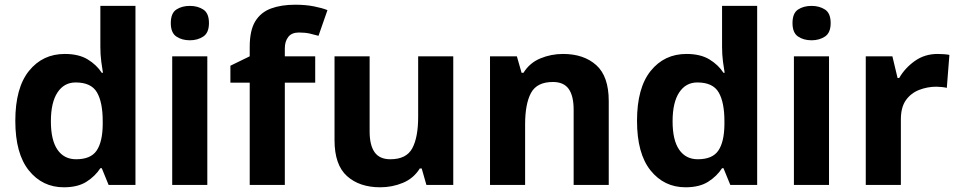

<svg xmlns="http://www.w3.org/2000/svg" viewBox="-20 -785 4071 815"><path d="M251 10Q160 10 102.5 -61.5Q45 -133 45 -272Q45 -412 103 -484Q161 -556 255 -556Q314 -556 352 -533Q390 -510 412 -476H417Q414 -492 410 -522.5Q406 -553 406 -585V-760H555V0H441L412 -71H406Q384 -37 347 -13.5Q310 10 251 10ZM303 -109Q365 -109 390 -145.5Q415 -182 416 -255V-271Q416 -351 391.5 -393Q367 -435 301 -435Q252 -435 224 -392.5Q196 -350 196 -270Q196 -190 224 -149.5Q252 -109 303 -109Z M786 -760Q819 -760 843 -744.5Q867 -729 867 -687Q867 -646 843 -630Q819 -614 786 -614Q752 -614 728.5 -630Q705 -646 705 -687Q705 -729 728.5 -744.5Q752 -760 786 -760ZM860 -546V0H711V-546Z M1318 -434H1189V0H1040V-434H958V-506L1040 -546V-586Q1040 -656 1063.5 -694.5Q1087 -733 1130.5 -749Q1174 -765 1233 -765Q1277 -765 1312.5 -758Q1348 -751 1370 -742L1332 -633Q1315 -638 1295 -642.5Q1275 -647 1249 -647Q1218 -647 1203.5 -628Q1189 -609 1189 -580V-546H1318Z M1904 -546V0H1790L1770 -70H1762Q1736 -28 1690.5 -9Q1645 10 1594 10Q1506 10 1453 -37.5Q1400 -85 1400 -190V-546H1549V-227Q1549 -169 1570 -139Q1591 -109 1637 -109Q1705 -109 1730 -155.5Q1755 -202 1755 -289V-546Z M2370 -556Q2458 -556 2511 -508.5Q2564 -461 2564 -356V0H2415V-319Q2415 -378 2394 -407.5Q2373 -437 2327 -437Q2259 -437 2234 -390.5Q2209 -344 2209 -257V0H2060V-546H2174L2194 -476H2202Q2228 -518 2273.5 -537Q2319 -556 2370 -556Z M2890 10Q2799 10 2741.5 -61.5Q2684 -133 2684 -272Q2684 -412 2742 -484Q2800 -556 2894 -556Q2953 -556 2991 -533Q3029 -510 3051 -476H3056Q3053 -492 3049 -522.5Q3045 -553 3045 -585V-760H3194V0H3080L3051 -71H3045Q3023 -37 2986 -13.5Q2949 10 2890 10ZM2942 -109Q3004 -109 3029 -145.5Q3054 -182 3055 -255V-271Q3055 -351 3030.5 -393Q3006 -435 2940 -435Q2891 -435 2863 -392.5Q2835 -350 2835 -270Q2835 -190 2863 -149.5Q2891 -109 2942 -109Z M3425 -760Q3458 -760 3482 -744.5Q3506 -729 3506 -687Q3506 -646 3482 -630Q3458 -614 3425 -614Q3391 -614 3367.5 -630Q3344 -646 3344 -687Q3344 -729 3367.5 -744.5Q3391 -760 3425 -760ZM3499 -546V0H3350V-546Z M3960 -556Q3971 -556 3986 -555Q4001 -554 4010 -552L3999 -412Q3992 -414 3978.5 -415.5Q3965 -417 3955 -417Q3917 -417 3882 -403.5Q3847 -390 3825.5 -360Q3804 -330 3804 -278V0H3655V-546H3768L3790 -454H3797Q3821 -496 3863 -526Q3905 -556 3960 -556Z"/></svg>

Font: Noto Sans Tai Tham
Style: Bold
Weight: 700
Designer: Monotype Design Team 2013. Revised by David WIlliams 2020
Foundry: Monotype Imaging Inc.
Version: Version 2.002; ttfautohint (v1.8.4.7-5d5b)